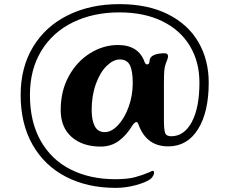

<svg xmlns="http://www.w3.org/2000/svg" viewBox="-20 -700 1111 930"><path d="M80 -240Q80 -374 140.5 -473.5Q201 -573 309.5 -626.5Q418 -680 558 -680Q696 -680 793.5 -631Q891 -582 941 -496Q991 -410 991 -300Q991 -157 939 -74Q887 9 795 9Q692 9 653 -91Q651 -95 651 -97Q649 -102 646.5 -105.5Q644 -109 641 -109Q634 -109 623 -95Q594 -46 556 -18Q518 10 468 10Q380 10 327 -36.5Q274 -83 274 -167Q274 -260 313.5 -331.5Q353 -403 417 -442.5Q481 -482 551 -482Q652 -482 681 -398Q685 -388 693 -388Q698 -388 701 -392Q704 -396 704 -402Q704 -423 724 -432.5Q744 -442 777 -442Q794 -442 794 -427Q794 -418 783 -392Q777 -376 775.5 -355Q774 -334 774 -292V-130V-118Q774 -74 779.5 -57Q785 -40 809 -40Q872 -40 909 -109Q946 -178 946 -300Q946 -400 900 -477Q854 -554 766.5 -597Q679 -640 558 -640Q432 -640 333.5 -592Q235 -544 180 -453.5Q125 -363 125 -240Q125 -110 177 -18Q229 74 322.5 121Q416 168 538 168Q597 168 633 158.5Q669 149 704 134L714 129Q723 125 725.5 131.5Q728 138 723 149Q718 160 709 167Q688 183 639 196.5Q590 210 540 210Q404 210 300 156.5Q196 103 138 1.5Q80 -100 80 -240ZM623 -298Q623 -357 609 -384.5Q595 -412 560 -412Q529 -412 497 -381Q465 -350 444.5 -293.5Q424 -237 424 -167Q424 -118 439 -89Q454 -60 487 -60Q520 -60 551.5 -93.5Q583 -127 603 -182Q623 -237 623 -298Z"/></svg>

Font: Raigarh
Style: Regular
Weight: 400
Designer: jaikishan Patel
Foundry: MagicType
Version: Version 1.000;FEAKit 1.0